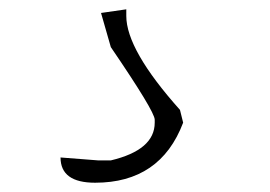

<svg xmlns="http://www.w3.org/2000/svg" viewBox="-20 -41 580 412"><path d="M251 -21V-6.8Q251 65.9 366.2 194.8L373 222.2Q324.2 351.1 184.1 351.1Q109.9 351.1 109.9 296.9L190.9 303.2H217.8Q312 280.8 312 222.2V215.8Q312 198.2 217.8 60.1L196.8 -13.2Z"/></svg>

Font: Loved by the King
Style: Regular
Weight: 400
Designer: Kimberly Geswein
Foundry: Kimberly Geswein
Version: Version 1.002 2006